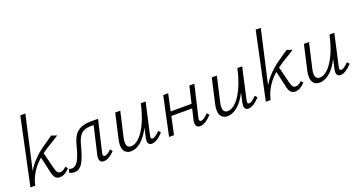

<svg xmlns="http://www.w3.org/2000/svg" viewBox="-44 -1310 3567 1917"><g transform="rotate(-20 1740.0 -351.5)"><path d="M435 -75 455 -52Q427 -23 402.5 -9Q378 5 349 5Q318 5 300.5 -16Q283 -37 273 -90L238 -244Q118 -140 88 0H37L188 -711H242L114 -146Q146 -201 189.5 -246.5Q233 -292 277 -324.5Q321 -357 385 -400L409 -416L465 -396Q446 -383 429.5 -373Q413 -363 402 -356Q334 -317 278 -276L321 -104Q330 -68 341 -54.5Q352 -41 371 -41Q401 -41 435 -75Z M933 -61Q870 5 817 5Q771 5 771 -45Q771 -61 775 -77L843 -369H811Q746 -369 711 -336.5Q676 -304 656 -226Q625 -103 591.5 -47.5Q558 8 502 8Q469 8 449 -9L463 -42Q476 -36 490 -36Q531 -36 559.5 -85Q588 -134 613 -236Q637 -335 688 -374Q739 -413 819 -413H906L828 -82Q825 -72 825 -63Q825 -42 844 -42Q870 -42 913 -85Z M1449 -70Q1379 5 1327 5Q1307 5 1296 -7Q1285 -19 1285 -42Q1285 -54 1288 -69L1311 -172Q1266 -83 1212.5 -39Q1159 5 1106 5Q1068 5 1044.5 -18Q1021 -41 1021 -90Q1021 -121 1029 -153L1088 -413H1142L1083 -157Q1075 -123 1075 -102Q1075 -42 1125 -42Q1165 -42 1209 -83Q1253 -124 1293 -207.5Q1333 -291 1360 -413H1411L1337 -82Q1334 -70 1334 -61Q1334 -42 1352 -42Q1367 -42 1385 -55Q1403 -68 1429 -94Z M1965 -70Q1893 5 1840 5Q1794 5 1794 -45Q1794 -61 1798 -77L1824 -189H1603L1562 0H1510L1598 -413H1651L1612 -234H1834L1876 -413H1929L1851 -82Q1848 -72 1848 -63Q1848 -42 1867 -42Q1882 -42 1900 -54.5Q1918 -67 1945 -94Z M2475 -70Q2405 5 2353 5Q2333 5 2322 -7Q2311 -19 2311 -42Q2311 -54 2314 -69L2337 -172Q2292 -83 2238.5 -39Q2185 5 2132 5Q2094 5 2070.5 -18Q2047 -41 2047 -90Q2047 -121 2055 -153L2114 -413H2168L2109 -157Q2101 -123 2101 -102Q2101 -42 2151 -42Q2191 -42 2235 -83Q2279 -124 2319 -207.5Q2359 -291 2386 -413H2437L2363 -82Q2360 -70 2360 -61Q2360 -42 2378 -42Q2393 -42 2411 -55Q2429 -68 2455 -94Z M2936 -75 2956 -52Q2928 -23 2903.5 -9Q2879 5 2850 5Q2819 5 2801.5 -16Q2784 -37 2774 -90L2739 -244Q2619 -140 2589 0H2538L2689 -711H2743L2615 -146Q2647 -201 2690.5 -246.5Q2734 -292 2778 -324.5Q2822 -357 2886 -400L2910 -416L2966 -396Q2947 -383 2930.5 -373Q2914 -363 2903 -356Q2835 -317 2779 -276L2822 -104Q2831 -68 2842 -54.5Q2853 -41 2872 -41Q2902 -41 2936 -75Z M3454 -70Q3384 5 3332 5Q3312 5 3301 -7Q3290 -19 3290 -42Q3290 -54 3293 -69L3316 -172Q3271 -83 3217.5 -39Q3164 5 3111 5Q3073 5 3049.5 -18Q3026 -41 3026 -90Q3026 -121 3034 -153L3093 -413H3147L3088 -157Q3080 -123 3080 -102Q3080 -42 3130 -42Q3170 -42 3214 -83Q3258 -124 3298 -207.5Q3338 -291 3365 -413H3416L3342 -82Q3339 -70 3339 -61Q3339 -42 3357 -42Q3372 -42 3390 -55Q3408 -68 3434 -94Z"/></g></svg>

Font: Ysabeau Infant Semilight
Style: Italic
Weight: 300
Italic angle: -12°
Designer: Christian Thalmann (Catharsis Fonts)
Version: Version 0.003